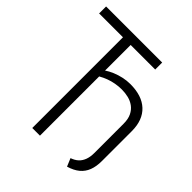

<svg xmlns="http://www.w3.org/2000/svg" viewBox="-195 -829 973 973"><g transform="rotate(45 291.0 -343.0)"><path d="M372 -509Q347 -509 322 -503.5Q297 -498 274 -488.5Q251 -479 232 -466V-424Q253 -436 273.5 -443.5Q294 -451 316 -455Q338 -459 361 -459Q385 -459 408 -453.5Q431 -448 449.5 -434.5Q468 -421 479 -398.5Q490 -376 490 -342V-131Q490 -105 482.5 -84.5Q475 -64 460.5 -50.5Q446 -37 423 -29L441 14Q478 3 501 -16Q524 -35 535 -63.5Q546 -92 546 -131V-345Q546 -385 534.5 -415.5Q523 -446 500.5 -467Q478 -488 446 -498.5Q414 -509 372 -509ZM233 -650H409V-700H7V-650H178V0H233Z"/></g></svg>

Font: Advent Pro
Style: Regular
Weight: 400
Designer: VivaRado, Andreas Kalpakidis
Foundry: VivaRado, Andreas Kalpakidis
Version: Version 3.000